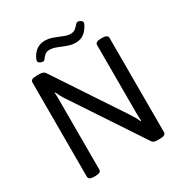

<svg xmlns="http://www.w3.org/2000/svg" viewBox="-195 -1010 1109 1162"><g transform="rotate(-30 359.5 -429.5)"><path d="M130 2Q90 2 90 -20V-680Q90 -702 130 -702H151Q168 -702 177 -698Q186 -694 193 -683L507 -209Q517 -194 525 -179.5Q533 -165 540 -149L544 -150Q543 -167 542.5 -181.5Q542 -196 542 -218V-680Q542 -702 582 -702H589Q629 -702 629 -680V-20Q629 2 589 2H569Q555 2 547 -1.5Q539 -5 534 -12L212 -498Q202 -513 194.5 -527.5Q187 -542 179 -558L175 -557Q177 -540 177 -525.5Q177 -511 177 -489V-20Q177 2 137 2ZM209 -756Q201 -756 189.5 -762Q178 -768 178 -777Q178 -780 179 -783Q180 -786 181 -790Q195 -824 221 -842.5Q247 -861 279 -861Q308 -861 336.5 -850.5Q365 -840 391 -829Q417 -818 438 -818Q460 -818 472.5 -829Q485 -840 494 -850.5Q503 -861 511 -861Q519 -861 530 -854Q541 -847 541 -838Q541 -833 537 -825Q520 -791 496 -773.5Q472 -756 440 -756Q410 -756 381 -767Q352 -778 326 -788.5Q300 -799 278 -799Q257 -799 245 -788.5Q233 -778 225.5 -767Q218 -756 209 -756Z"/></g></svg>

Font: Asap
Style: Regular
Weight: 400
Designer: Pablo Cosgaya
Foundry: Omnibus-Type
Version: Version 3.001